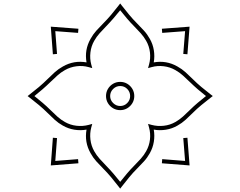

<svg xmlns="http://www.w3.org/2000/svg" viewBox="-20 -932 1416 1131"><path d="M688 -425.3Q712.4 -425.3 729.5 -408Q746.6 -390.6 746.6 -366.2Q746.6 -342.3 729.5 -325Q712.4 -307.6 688 -307.6Q664.1 -307.6 646.5 -325Q628.9 -342.3 628.9 -366.2Q628.9 -390.6 646.5 -408Q664.1 -425.3 688 -425.3ZM688 -449.7Q665 -449.7 646 -438.5Q627 -427.2 615.7 -408.2Q604.5 -389.2 604.5 -366.2Q604.5 -343.3 615.7 -324.5Q627 -305.7 646 -294.4Q665 -283.2 688 -283.2Q710.9 -283.2 729.7 -294.4Q748.5 -305.7 759.8 -324.5Q771 -343.3 771 -366.2Q771 -389.2 759.8 -408.2Q748.5 -427.2 729.7 -438.5Q710.9 -449.7 688 -449.7ZM279.3 42.5 441.9 29.8 439.9 5.4 305.7 16.1 315.9 -118.7 291.5 -120.6ZM1096.7 42.5 1084 -120.6 1059.6 -118.7 1070.3 16.1 935.5 5.4 933.6 29.8ZM1096.7 -774.9 933.6 -762.7 935.5 -738.3 1070.3 -748.5 1059.6 -614.3 1084 -612.3ZM279.3 -774.9 291.5 -612.3 315.9 -614.3 305.7 -748.5 439.9 -738.3 441.9 -762.7ZM688 -871.6Q707.5 -847.2 727.5 -823.5Q747.6 -799.8 770 -777.3Q790 -757.3 808.8 -736.3Q827.6 -715.3 840.8 -691.9Q858.9 -660.6 863.3 -623.8Q867.7 -586.9 857.9 -551.8L852.1 -530.8L873 -536.6Q907.7 -546.4 944.8 -541.7Q981.9 -537.1 1013.2 -519Q1036.6 -505.9 1057.4 -487.3Q1078.1 -468.8 1098.6 -448.7Q1121.1 -426.8 1144.8 -406.2Q1168.5 -385.7 1193.4 -366.2Q1168.9 -346.7 1145 -326.7Q1121.1 -306.6 1098.6 -284.2Q1078.6 -264.2 1057.6 -245.4Q1036.6 -226.6 1013.2 -213.4Q981.9 -195.3 945.1 -191.2Q908.2 -187 873 -196.3L852.1 -202.1L857.9 -181.2Q867.7 -146 863.3 -109.4Q858.9 -72.8 840.8 -41Q828.1 -18.1 809.1 3.2Q790 24.4 770 44.4Q747.6 66.9 727.5 90.8Q707.5 114.7 688 139.2Q668.5 114.3 647.9 90.6Q627.4 66.9 605.5 44.4Q585.4 23.9 566.9 3.2Q548.3 -17.6 535.2 -41Q517.1 -72.8 512.7 -109.6Q508.3 -146.5 517.6 -181.2L523.4 -202.1L502.4 -196.3Q467.3 -187 430.7 -191.2Q394 -195.3 362.3 -213.4Q339.4 -226.1 318.1 -245.1Q296.9 -264.2 276.9 -284.2Q254.4 -306.6 230.7 -326.7Q207 -346.7 182.6 -366.2Q207 -385.7 230.7 -406.2Q254.4 -426.8 276.9 -448.7Q297.4 -468.8 318.1 -487.3Q338.9 -505.9 362.3 -519Q394 -537.1 430.9 -541.7Q467.8 -546.4 502.4 -536.6L523.4 -530.8L517.6 -551.8Q508.3 -586.4 512.7 -623.5Q517.1 -660.6 535.2 -691.9Q548.3 -715.3 566.9 -736.1Q585.4 -756.8 605.5 -777.3Q627.4 -799.8 647.9 -823.5Q668.5 -847.2 688 -871.6ZM688 -911.6 678.2 -898.9Q657.2 -871.6 634.8 -845Q612.3 -818.4 587.9 -793.9Q566.9 -772.9 547.6 -751.5Q528.3 -730 513.7 -703.6Q476.6 -638.7 489.7 -564.5Q415.5 -577.6 350.6 -540.5Q324.2 -525.9 302.7 -506.6Q281.2 -487.3 260.3 -466.3Q235.8 -441.9 209.2 -419.4Q182.6 -397 155.3 -376L142.6 -366.2L155.3 -356.4Q182.6 -335.4 209.2 -313.2Q235.8 -291 260.3 -266.6Q281.2 -245.6 302.7 -226.1Q324.2 -206.5 350.6 -191.9Q382.3 -173.8 418.2 -168Q454.1 -162.1 489.7 -168.5Q476.6 -94.2 513.7 -29.3Q528.3 -2.9 547.6 18.6Q566.9 40 587.9 61Q612.3 85.4 634.8 112.3Q657.2 139.2 678.2 166.5L688 179.2L697.8 166.5Q718.8 139.2 741 112.3Q763.2 85.4 787.6 61Q808.6 40 828.1 18.6Q847.7 -2.9 862.3 -29.3Q880.4 -61 886.2 -96.9Q892.1 -132.8 885.7 -168.5Q921.4 -162.1 957.5 -168Q993.7 -173.8 1024.9 -191.9Q1051.3 -206.5 1072.8 -226.1Q1094.2 -245.6 1115.2 -266.6Q1139.6 -291 1166.5 -313.2Q1193.4 -335.4 1220.7 -356.4L1233.4 -366.2L1220.7 -376Q1193.4 -397 1166.5 -419.4Q1139.6 -441.9 1115.2 -466.3Q1094.2 -487.3 1072.8 -506.6Q1051.3 -525.9 1024.9 -540.5Q960 -577.6 885.7 -564.5Q892.1 -600.1 886.2 -636.2Q880.4 -672.4 862.3 -703.6Q847.7 -730 828.1 -751.5Q808.6 -772.9 787.6 -793.9Q763.2 -818.4 741 -845Q718.8 -871.6 697.8 -898.9Z"/></svg>

Font: Pinar-VF-FD
Style: Regular
Weight: 300
Designer: Amin Abedi
Version: Version 3.0